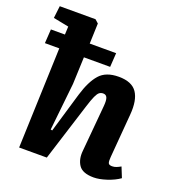

<svg xmlns="http://www.w3.org/2000/svg" viewBox="-140 -878 919 1004"><g transform="rotate(20 319.5 -376.5)"><path d="M377 -559H231L225 -409L197 -145L206 -143L272 -366Q296 -446 331.5 -486Q367 -526 438 -526Q511 -526 539.5 -484Q568 -442 561 -360L541 -117Q539 -94 542.5 -84Q546 -74 564 -74Q576 -74 587.5 -78.5Q599 -83 611 -90L634 -33Q606 -13 565 0.5Q524 14 493 14Q431 14 409.5 -18Q388 -50 393 -98L416 -355Q419 -388 413 -402Q407 -416 391 -416Q379 -416 370 -409.5Q361 -403 351.5 -382.5Q342 -362 329 -320L228 0H74L94 -559H14L19 -637H97L99 -682L13 -699L21 -767H220L239 -750L235 -637H382Z"/></g></svg>

Font: Literata 12pt
Style: Bold Italic
Weight: 700
Italic angle: -2°
Designer: Latin by Veronika Burian and Jose Scaglione. Greek by Irene Vlachou. Cyrillic by Vera Evstafieva
Foundry: TypeTogether
Version: Version 3.002